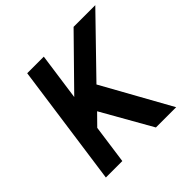

<svg xmlns="http://www.w3.org/2000/svg" viewBox="-175 -869 1039 1039"><g transform="rotate(-45 344.5 -350.0)"><path d="M70 0H196L227 -223L290 -287L453 0H608L390 -392L689 -700H523L257 -429L295 -700H168Z"/></g></svg>

Font: Unageo
Style: Bold-Italic
Weight: 700
Designer: Richard Sepsi
Foundry: Richard Sepsi
Version: Version 2.000